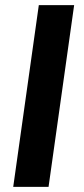

<svg xmlns="http://www.w3.org/2000/svg" viewBox="-20 -731 328 751"><path d="M169.9 0H31.7L131.8 -710.9H270Z"/></svg>

Font: Robert Sans ExtraBold
Style: Italic
Weight: 800
Italic angle: -8°
Designer: Christian Robertson (extended by Adam Twardoch)
Foundry: Google
Version: Version 12.135;April 2, 2019;FontCreator 11.5.0.2425 64-bit;